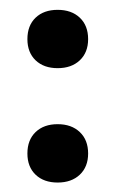

<svg xmlns="http://www.w3.org/2000/svg" viewBox="-20 -373 241 400"><path d="M100.1 7.3Q71.3 7.3 54.2 -9Q37.1 -25.4 37.1 -53.2Q37.1 -81.5 54.2 -97.9Q71.3 -114.3 100.1 -114.3Q128.9 -114.3 146.2 -97.9Q163.6 -81.5 163.6 -53.2Q163.6 -25.4 146.2 -9Q128.9 7.3 100.1 7.3ZM100.1 -231Q71.3 -231 54.2 -247.3Q37.1 -263.7 37.1 -291.5Q37.1 -319.8 54.2 -336.2Q71.3 -352.5 100.1 -352.5Q128.9 -352.5 146.2 -336.2Q163.6 -319.8 163.6 -291.5Q163.6 -263.7 146.2 -247.3Q128.9 -231 100.1 -231Z"/></svg>

Font: Markazi Text SemiBold
Style: Regular
Weight: 600
Designer: Borna Izadpanah (Arabic designer), Fiona Ross (Arabic design director) and Florian Runge (Latin designer)
Foundry: Borna Izadpanah and Florian Runge
Version: Version 1.001; ttfautohint (v1.8.3)